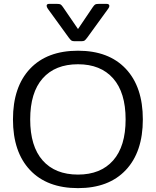

<svg xmlns="http://www.w3.org/2000/svg" viewBox="-20 -957 805 992"><path d="M335 -763 227 -912Q221 -921 221 -927Q221 -937 234 -937H274Q288 -937 293 -934Q298 -931 305 -921L383 -807L460 -921Q467 -931 472 -934Q477 -937 491 -937H531Q545 -937 545 -926Q545 -920 539 -912L431 -763Q422 -751 417 -747.5Q412 -744 400 -744H366Q354 -744 349 -747.5Q344 -751 335 -763ZM47 -340Q47 -508 135 -601.5Q223 -695 383 -695Q542 -695 630 -601.5Q718 -508 718 -340Q718 -172 630 -78.5Q542 15 383 15Q223 15 135 -78.5Q47 -172 47 -340ZM629 -340Q629 -479 564.5 -552Q500 -625 383 -625Q265 -625 200.5 -552Q136 -479 136 -340Q136 -201 200.5 -128Q265 -55 383 -55Q500 -55 564.5 -128Q629 -201 629 -340Z"/></svg>

Font: Mitr Light
Style: Regular
Weight: 300
Designer: Thanarat Vachiruckul
Foundry: Cadson Demak
Version: Version 1.003